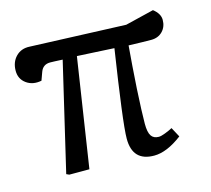

<svg xmlns="http://www.w3.org/2000/svg" viewBox="-84 -633 819 747"><g transform="rotate(-15 325.0 -260.0)"><path d="M450 14Q363 14 363 -77Q363 -109 375 -201.5Q387 -294 408 -430Q371 -432 334 -434Q297 -436 259 -438L192 0H111L100 -5L202 -439Q182 -440 170.5 -440.5Q159 -441 152 -441Q123 -441 113 -414L101 -381Q65 -374 39.5 -392.5Q14 -411 14 -444Q14 -479 35.5 -501Q57 -523 91 -521L476 -506L591 -534Q618 -513 618 -488Q618 -460 600.5 -442Q583 -424 555 -424Q544 -424 518.5 -424.5Q493 -425 464 -426Q461 -389 457.5 -344.5Q454 -300 451.5 -255.5Q449 -211 447.5 -174.5Q446 -138 446 -115Q446 -81 455.5 -66.5Q465 -52 486 -52Q495 -52 512 -58.5Q529 -65 542 -72L563 -33Q501 14 450 14Z"/></g></svg>

Font: Literata 12pt
Style: Italic
Weight: 400
Italic angle: -2°
Designer: Latin by Veronika Burian and Jose Scaglione. Greek by Irene Vlachou. Cyrillic by Vera Evstafieva
Foundry: TypeTogether
Version: Version 3.002